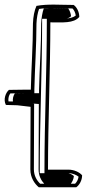

<svg xmlns="http://www.w3.org/2000/svg" viewBox="-97 -679 397 816"><path d="M-72 -233C-4 -231 -46 -234 33 -225C33 -137 32 -48 32 41C32 76 50 102 68 117H227C240 108 252 88 252 66C241 53 218 42 194 42H107C107 -161 117 -383 117 -584C169 -584 216 -579 240 -607C240 -629 229 -649 216 -658C159 -658 107 -663 58 -654C49 -634 44 -608 43 -579C43 -486 36 -387 34 -298C-13 -298 38 -298 -59 -297C-73 -285 -84 -256 -72 -233ZM-61 -248C-63 -261 -59 -275 -53 -282C39 -283 -13 -283 34 -283H49V-298C51 -386 58 -486 58 -579C59 -602 63 -625 69 -641C113 -648 160 -643 211 -643C218 -636 223 -626 225 -613C206 -597 167 -599 117 -599H102V-584C102 -383 92 -161 92 42V57H194C211 57 229 65 237 72C235 86 228 96 222 102H74C60 89 47 68 47 41C47 -48 48 -137 48 -225V-238L35 -240C-38 -248 -9 -247 -61 -248ZM-42 -247C-14 -246 -17 -246 42 -239L68 -237V-225C68 -137 67 -48 67 41C67 68 78 88 91 102H204C210 94 216 82 217 69C208 61 195 57 194 57H72V42C72 -161 82 -383 82 -584V-599H117C177 -599 190 -596 205 -610C204 -622 199 -635 193 -643C151 -644 117 -646 89 -643C83 -626 79 -603 78 -579C78 -486 71 -387 69 -298V-283H34C-8 -283 33 -283 -34 -282C-40 -273 -44 -260 -42 -247Z"/></svg>

Font: Snowfall
Style: Eco
Weight: 400
Designer: Jasper
Foundry: Cannot Into Space Fonts
Version: Version 0.9